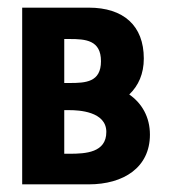

<svg xmlns="http://www.w3.org/2000/svg" viewBox="-20 -482 449 502"><path d="M148 -265V-380H162C204 -380 244 -377 244 -322C244 -267 204 -265 162 -265ZM148 -194H162C185 -194 258 -191 258 -137C258 -83 204 -80 162 -80H148ZM318 -235C342 -258 356 -289 356 -329C356 -415 303 -462 212 -462H38V0H212C303 0 372 -44 372 -130C372 -176 351 -212 318 -235Z"/></svg>

Font: Hussar Tani
Style: Bold
Weight: 700
Foundry: Cannot Into Space Fonts
Version: Version 0.92